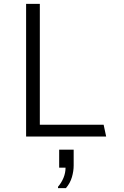

<svg xmlns="http://www.w3.org/2000/svg" viewBox="-20 -706 640 993"><path d="M115 0V-686H186V-61H516L529 0ZM280 267V260Q298 239 308.5 213.5Q319 188 319 161H286V68H361V150Q361 179 352 210Q343 241 321 267Z"/></svg>

Font: Chivo Mono Medium ExtraLight
Style: Regular
Weight: 250
Monospace: yes
Version: Version 1.008